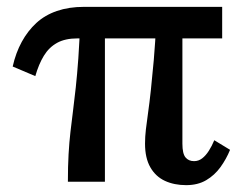

<svg xmlns="http://www.w3.org/2000/svg" viewBox="-20 -530 729 560"><path d="M286 0H178Q178 -45 180 -80Q182 -115 185.5 -145.5Q189 -176 193 -207Q197 -238 201 -275Q205 -312 208.5 -360.5Q212 -409 214 -474H286ZM628 -418H206Q170 -418 146.5 -405Q123 -392 108 -367.5Q93 -343 83 -308L17 -336Q26 -376 43.5 -408Q61 -440 86 -463Q111 -486 146 -498Q181 -510 225 -510H628ZM512 -111Q512 -82 521 -71Q530 -60 546 -60Q559 -60 569.5 -68Q580 -76 589 -90Q598 -104 605 -121L651 -93Q640 -66 623 -42.5Q606 -19 581.5 -4.5Q557 10 523 10Q488 10 461 -2.5Q434 -15 418.5 -42Q403 -69 403 -111Q403 -131 405.5 -152.5Q408 -174 412 -202Q416 -230 420 -267Q424 -304 428.5 -354.5Q433 -405 436 -474H512Z"/></svg>

Font: Roboto Serif 28pt Condensed Medium
Style: Regular
Weight: 500
Width: 3
Designer: Greg Gazdowicz
Foundry: Commercial Type
Version: Version 1.008